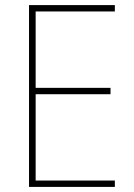

<svg xmlns="http://www.w3.org/2000/svg" viewBox="-20 -734 528 754"><path d="M431 0H94V-714H431V-689H120V-389H414V-364H120V-25H431Z"/></svg>

Font: Noto Sans Khmer SemiCondensed Thin
Style: Regular
Weight: 250
Width: 4
Designer: Danh Hong and the Monotype Design Team
Foundry: Monotype Imaging Inc.
Version: Version 2.004